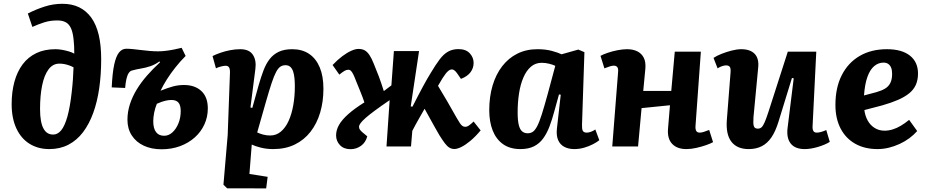

<svg xmlns="http://www.w3.org/2000/svg" viewBox="-20 -792 5021 1038"><path d="M130.5 -719Q174.5 -741.5 221.3 -756.5Q268 -771.5 317.5 -771.5Q369 -771.5 408 -752.5Q447 -733.5 473.8 -696.2Q500.5 -659 513.8 -603Q527 -547 527 -472Q527 -389 516.5 -315.5Q506 -242 484 -181.5Q462 -121 428.8 -77.2Q395.5 -33.5 350 -9.7Q304.5 14 246.5 14Q186 14 140 -14.5Q94 -43 68.5 -97.8Q43 -152.5 43 -229Q43 -295.5 58 -350.3Q73 -405 102.5 -444.3Q132 -483.5 176.3 -504.8Q220.5 -526 280 -526Q296 -526 314.8 -522.8Q333.5 -519.5 351.5 -514.3Q369.5 -509 381.5 -502Q381.5 -523.5 380.8 -541.2Q380 -559 378 -577Q374 -617.5 363.3 -640.2Q352.5 -663 334.5 -672.2Q316.5 -681.5 290 -681.5Q251 -681.5 218.5 -671Q186 -660.5 155 -646.5ZM267.5 -64.5Q292 -64.5 311 -87.8Q330 -111 344.3 -161.5Q358.5 -212 367.5 -292Q372 -331 374.3 -364Q376.5 -397 377.5 -428Q365.5 -434.5 353.3 -438.7Q341 -443 328.3 -445.5Q315.5 -448 301 -448Q265.5 -448 242.3 -416.7Q219 -385.5 207.8 -330.2Q196.5 -275 196.5 -202.5Q196.5 -166 201.3 -139.7Q206 -113.5 215.3 -96.8Q224.5 -80 237.5 -72.3Q250.5 -64.5 267.5 -64.5Z M848 -301.5Q886.5 -317 915.3 -324.8Q944 -332.5 975 -332.5Q1033.5 -332.5 1068.5 -300Q1103.5 -267.5 1103.5 -206Q1103.5 -159.5 1085 -119.3Q1066.5 -79 1033 -49Q999.5 -19 953.8 -2Q908 15 853.5 15Q798.5 15 757 -4.5Q715.5 -24 692.3 -60Q669 -96 669 -144.5Q669 -187.5 682.5 -229Q696 -270.5 720 -309.5Q744 -348.5 776 -384.8Q808 -421 845 -455L842 -460Q818 -442.5 792.5 -434Q767 -425.5 742.3 -421.5Q717.5 -417.5 694.5 -411Q684 -409 676.3 -397.7Q668.5 -386.5 663.8 -366.5Q659 -346.5 656.5 -316.5L584 -319.5Q587.5 -396 597.2 -441.8Q607 -487.5 623.3 -508Q639.5 -528.5 663 -528.5Q677.5 -528.5 698.3 -526.5Q719 -524.5 742.5 -521.5Q766 -518.5 789.8 -516.5Q813.5 -514.5 834.5 -514.5Q855 -514.5 877 -517.3Q899 -520 920.8 -524.3Q942.5 -528.5 962 -533.5L983.5 -489.5Q953.5 -459.5 927.5 -426.5Q901.5 -393.5 881.5 -361.8Q861.5 -330 848 -301.5ZM828 -231Q818 -207 813.3 -182Q808.5 -157 808.5 -136.5Q808.5 -98 823.5 -78Q838.5 -58 867.5 -58Q892 -58 912.3 -76.5Q932.5 -95 944.8 -125.3Q957 -155.5 957 -191.5Q957 -222.5 945 -237Q933 -251.5 907 -251.5Q891.5 -251.5 873.3 -247.2Q855 -243 828 -231Z M1223 -392Q1224.5 -416.5 1219 -426.5Q1213.5 -436.5 1199.5 -436.5Q1190 -436.5 1173.5 -432.2Q1157 -428 1147.5 -422.5L1129 -489Q1147 -498 1171.3 -506.5Q1195.5 -515 1223.5 -520.5Q1251.5 -526 1279 -526Q1327 -526 1347 -496Q1367 -466 1360.5 -418L1334 -211L1344 -208.5L1378.5 -332Q1391 -375.5 1404.5 -411.2Q1418 -447 1437.8 -472.5Q1457.5 -498 1487 -512Q1516.5 -526 1560 -526Q1613.5 -526 1651 -500.8Q1688.5 -475.5 1708.5 -428Q1728.5 -380.5 1728.5 -312Q1728.5 -243 1711 -183.8Q1693.5 -124.5 1659 -80Q1624.5 -35.5 1574 -10.8Q1523.5 14 1457 14Q1421.5 14 1390.5 6.3Q1359.5 -1.5 1341 -10.5L1328.5 148.5L1427 164L1419 226.5L1208 226L1188 206.5L1211 -62.5ZM1523.5 -439.5Q1508 -439.5 1496 -431.7Q1484 -424 1472.8 -403Q1461.5 -382 1448.5 -343Q1435.5 -304 1417.5 -241L1370.5 -76Q1385 -69 1402.8 -64.3Q1420.5 -59.5 1441 -59.5Q1473.5 -59.5 1498.5 -80.5Q1523.5 -101.5 1540.3 -138.3Q1557 -175 1565.5 -223.3Q1574 -271.5 1574 -325Q1574 -348.5 1572 -369Q1570 -389.5 1564.8 -405.5Q1559.5 -421.5 1549.5 -430.5Q1539.5 -439.5 1523.5 -439.5Z M2200.5 -216.5 2210 -215.5Q2226 -247.5 2240.3 -274.7Q2254.5 -302 2266.8 -324.7Q2279 -347.5 2289.8 -366Q2300.5 -384.5 2309.5 -399Q2335.5 -442.5 2356.8 -470.7Q2378 -499 2402 -512.7Q2426 -526.5 2458.5 -526.5Q2499 -526.5 2519.8 -503.7Q2540.5 -481 2540.5 -452Q2540.5 -424 2523.8 -401.5Q2507 -379 2472 -365.5L2453.5 -392.5Q2444.5 -406.5 2435 -412.7Q2425.5 -419 2414.8 -415.2Q2404 -411.5 2390.5 -395Q2382.5 -385 2372.8 -369.8Q2363 -354.5 2348 -328Q2359 -309.5 2371.5 -288.5Q2384 -267.5 2397.3 -245.3Q2410.5 -223 2422.5 -201Q2438.5 -173 2449 -154.5Q2459.5 -136 2466.8 -125.5Q2474 -115 2480.5 -110.8Q2487 -106.5 2495 -106.5Q2505.5 -106.5 2516.3 -114.3Q2527 -122 2540.5 -135L2578.5 -87Q2550 -53 2523 -30.5Q2496 -8 2474 2.7Q2452 13.5 2437 13.5Q2422 13.5 2410 6.5Q2398 -0.5 2385.5 -16.8Q2373 -33 2355.5 -61Q2343.5 -81.5 2329.8 -106Q2316 -130.5 2302 -156Q2288 -181.5 2275.5 -204Q2262 -180.5 2249.5 -158.7Q2237 -137 2227 -118.5Q2217 -100 2209 -84.5L2202 0H2069.5L2086.5 -250.5Q2039.5 -218.5 2007.8 -195Q1976 -171.5 1957 -154.8Q1938 -138 1929.5 -126.5Q1921 -115 1921 -106.5Q1921 -98.5 1925 -92.3Q1929 -86 1939 -77L1965.5 -55Q1957 -22 1931.8 -3.7Q1906.5 14.5 1875 14.5Q1838.5 14.5 1817.8 -7.5Q1797 -29.5 1797 -60Q1797 -89 1813 -117Q1829 -145 1862.8 -175Q1896.5 -205 1950 -238.5Q1941 -265.5 1929.5 -293.7Q1918 -322 1905 -354Q1897 -375.5 1890.5 -388.7Q1884 -402 1877.8 -408.5Q1871.5 -415 1863 -415Q1852.5 -415 1841.8 -408.5Q1831 -402 1814.5 -388.5L1778 -440.5Q1805 -469 1830.8 -488.3Q1856.5 -507.5 1879 -517.5Q1901.5 -527.5 1918 -527.5Q1938 -527.5 1951.8 -519.8Q1965.5 -512 1977.3 -494.5Q1989 -477 2000.5 -448Q2015.5 -412.5 2028 -379Q2040.5 -345.5 2055 -299.5L2096 -330.5L2109.5 -516H2245.5Z M3126.5 -118Q3125.5 -96 3130.5 -85.5Q3135.5 -75 3152.5 -75Q3163 -75 3175.5 -79.8Q3188 -84.5 3198.5 -92L3220 -34Q3208 -24 3186 -12.5Q3164 -1 3137.8 6.5Q3111.5 14 3085 14Q3054 14 3031 2Q3008 -10 2997.3 -35Q2986.5 -60 2991 -98.5L3011.5 -280L3002 -281.5L2977 -191Q2965 -146 2950.8 -108.5Q2936.5 -71 2916.5 -43.5Q2896.5 -16 2866.8 -1Q2837 14 2793.5 14Q2737 14 2699.5 -12.7Q2662 -39.5 2643.5 -86.7Q2625 -134 2625 -196Q2625 -269 2643 -329.5Q2661 -390 2695 -434Q2729 -478 2777 -502Q2825 -526 2885.5 -526Q2929.5 -526 2963.5 -516.8Q2997.5 -507.5 3016 -498.5L3106.5 -524L3139.5 -510ZM2832.5 -71.5Q2848.5 -71.5 2860.3 -79.3Q2872 -87 2883.8 -109Q2895.5 -131 2909 -173.5Q2922.5 -216 2941.5 -285.5L2982 -436Q2970.5 -442 2949.8 -447.2Q2929 -452.5 2908.5 -452.5Q2874.5 -452.5 2850 -431.2Q2825.5 -410 2809.5 -372.7Q2793.5 -335.5 2786 -287Q2778.5 -238.5 2778.5 -185Q2778.5 -142 2784.5 -117Q2790.5 -92 2802.8 -81.8Q2815 -71.5 2832.5 -71.5Z M3602 -223 3448.5 -207.5 3429.5 0H3290L3321.5 -402Q3323.5 -420.5 3317.5 -428.7Q3311.5 -437 3298.5 -437Q3289.5 -437 3277.2 -433.2Q3265 -429.5 3247.5 -422.5L3226.5 -490Q3239.5 -497.5 3264 -506Q3288.5 -514.5 3317.3 -520.3Q3346 -526 3370.5 -526Q3402 -526 3425.3 -514.5Q3448.5 -503 3460.3 -480Q3472 -457 3469 -421Q3466.5 -391 3463.3 -361Q3460 -331 3457.5 -300.5H3609L3628 -512.5H3769L3740 -110Q3739 -92 3744.5 -83.5Q3750 -75 3763 -75Q3772 -75 3784.3 -78.8Q3796.5 -82.5 3814 -89.5L3835 -23.5Q3821 -15.5 3796.3 -7Q3771.5 1.5 3743.8 7.7Q3716 14 3691 14Q3640.5 14 3613.8 -14.3Q3587 -42.5 3591.5 -96Z M3837.5 -479Q3854.5 -490.5 3881 -501Q3907.5 -511.5 3936.3 -518.8Q3965 -526 3987 -526Q4036 -526 4060 -500.8Q4084 -475.5 4079 -427L4053.5 -158.5Q4051 -124 4055.3 -110.3Q4059.5 -96.5 4077 -96.5Q4089.5 -96.5 4097.8 -104.5Q4106 -112.5 4114.8 -133Q4123.5 -153.5 4135.5 -190.5L4239 -512.5H4393L4373 -110Q4372 -92 4377.5 -83.5Q4383 -75 4395.5 -75Q4407.5 -75 4421.3 -79.3Q4435 -83.5 4447 -89L4466 -25Q4453.5 -17 4436.8 -10Q4420 -3 4401.5 2.5Q4383 8 4364.8 11Q4346.5 14 4331 14Q4278 14 4254.5 -16.3Q4231 -46.5 4238 -101.5L4271 -368.5L4261.5 -370.5L4189 -135Q4173 -82.5 4150.8 -49.7Q4128.5 -17 4098.2 -1.5Q4068 14 4027.5 14Q3965 14 3934.2 -25.7Q3903.5 -65.5 3909.5 -143.5L3929.5 -399.5Q3931.5 -423 3925.2 -430.7Q3919 -438.5 3905.5 -438.5Q3896 -438.5 3884 -434.5Q3872 -430.5 3859.5 -422.5Z M4775 -526Q4855.5 -526 4899.3 -491.3Q4943 -456.5 4943 -394.5Q4943 -360 4931.3 -333.5Q4919.5 -307 4895 -287.3Q4870.5 -267.5 4834.3 -251.8Q4798 -236 4748.5 -222L4653 -197Q4657 -165.5 4671 -140.3Q4685 -115 4708.5 -100.3Q4732 -85.5 4762 -85.5Q4784 -85.5 4806 -92.3Q4828 -99 4850.3 -112.3Q4872.5 -125.5 4895 -144L4938.5 -83.5Q4920 -62.5 4896 -44.7Q4872 -27 4843.3 -13.7Q4814.5 -0.5 4784.3 6.8Q4754 14 4724 14Q4655 14 4603.8 -14.7Q4552.5 -43.5 4524.5 -97.2Q4496.5 -151 4496.5 -225Q4496.5 -318.5 4531 -386Q4565.5 -453.5 4628 -489.8Q4690.5 -526 4775 -526ZM4803 -393Q4803 -412.5 4797.8 -425.7Q4792.5 -439 4782.3 -446.2Q4772 -453.5 4756.5 -453.5Q4728.5 -453.5 4706 -434.5Q4683.5 -415.5 4669.5 -376.5Q4655.5 -337.5 4651 -276L4717 -293.5Q4745.5 -301.5 4764.5 -312.8Q4783.5 -324 4793.3 -343.3Q4803 -362.5 4803 -393Z"/></svg>

Font: Literata
Style: Italic
Weight: 400
Italic angle: -2°
Designer: Latin by Veronika Burian and Jose Scaglione. Greek by Irene Vlachou. Cyrillic by Vera Evstafieva
Foundry: TypeTogether
Version: Version 3.103;gftools[0.9.29]